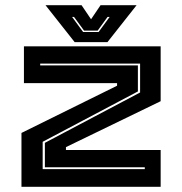

<svg xmlns="http://www.w3.org/2000/svg" viewBox="-20 -718 700 738"><path d="M62.5 0V-207L430 -388.5V-398.5H72V-540H597.5V-329L233.5 -152.5V-141.5H597.5V0ZM144 -68H536.5V-75H152.5V-169L518.5 -362.5V-473.5H134.5V-466.5H510V-366.5L144 -173ZM267 -556 155 -698H293.5L330 -644L366.5 -698H505L393 -556ZM299.5 -595H359L401.5 -653H393.5L355.5 -600.5H303L264.5 -653H257Z"/></svg>

Font: Tourney Expanded ExtraBold
Style: Regular
Weight: 800
Width: 7
Designer: Tyler Finck
Foundry: Etcetera Type Co
Version: Version 1.010; ttfautohint (v1.8.3)